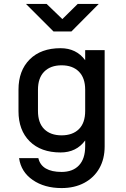

<svg xmlns="http://www.w3.org/2000/svg" viewBox="-20 -805 640 976"><path d="M293 151Q206 151 146.5 110Q87 69 77 -1H175Q183 34 213 51.5Q243 69 293 69Q350 69 381.5 35.5Q413 2 413 -61V-91Q368 -30 288 -30Q188 -30 131 -86.5Q74 -143 74 -240V-349Q74 -446 131 -503Q188 -560 288 -560Q368 -560 413 -499V-550H512V-61Q512 3 485 50.5Q458 98 408.5 124.5Q359 151 293 151ZM293 -473Q237 -473 205 -441Q173 -409 173 -349V-241Q173 -180 205 -148.5Q237 -117 293 -117Q349 -117 381 -148.5Q413 -180 413 -241V-349Q413 -409 381 -441Q349 -473 293 -473ZM252 -645 112 -785H217L297 -708L375 -785H482L343 -645Z"/></svg>

Font: Tiny Medium
Style: Regular
Weight: 500
Monospace: yes
Designer: Philipp Nurullin, Konstantin Bulenkov
Foundry: JetBrains
Version: Version 2.251; ttfautohint (v1.8.4.7-5d5b)